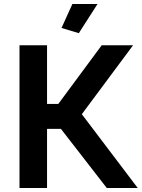

<svg xmlns="http://www.w3.org/2000/svg" viewBox="-20 -935 705 955"><path d="M372 -770 286 -796 340 -915H465ZM214 -418H270L486 -710H642L387 -367L665 0H511L283 -294H214V0H77V-710H214Z"/></svg>

Font: IngvarSans
Style: Bold
Weight: 700
Version: Version 3.000